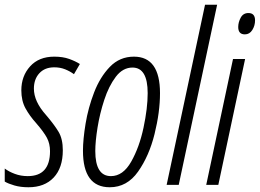

<svg xmlns="http://www.w3.org/2000/svg" viewBox="-34 -780 1096 810"><path d="M231 -146Q231 -194 213 -224Q195 -254 160 -295Q109 -352 109 -406Q109 -446 132 -471Q155 -496 195 -496Q220 -496 241 -487.5Q262 -479 278 -467L303 -510Q284 -522 257.5 -531.5Q231 -541 195 -541Q130 -541 93 -500Q56 -459 56 -399Q56 -355 73.5 -323Q91 -291 119 -260Q151 -223 164 -198.5Q177 -174 177 -142Q177 -37 83 -37Q54 -37 28.5 -46.5Q3 -56 -14 -69V-14Q1 -5 27 2.5Q53 10 86 10Q154 10 192.5 -31Q231 -72 231 -146Z M641 -387Q641 -541 531 -541Q471 -541 429.5 -498Q388 -455 363 -390Q338 -325 327 -258Q316 -191 316 -144Q316 10 429 10Q502 10 548.5 -56Q595 -122 618 -214.5Q641 -307 641 -387ZM368 -143Q368 -183 377.5 -242Q387 -301 406 -359Q425 -417 454.5 -456Q484 -495 525 -495Q589 -495 589 -387Q589 -324 571.5 -241.5Q554 -159 519.5 -98Q485 -37 434 -37Q368 -37 368 -143Z M720 0 882 -760H831L669 0Z M1042 -694Q1042 -725 1014 -725Q992 -725 981.5 -705.5Q971 -686 971 -666Q971 -635 999 -635Q1019 -635 1030.5 -653.5Q1042 -672 1042 -694ZM887 0 1000 -531H949L836 0Z"/></svg>

Font: Noto Sans Display Condensed Light
Style: Italic
Weight: 300
Width: 3
Designer: Monotype Design team
Foundry: Monotype Imaging Inc.
Version: 1.000